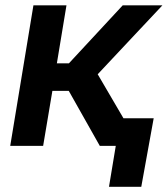

<svg xmlns="http://www.w3.org/2000/svg" viewBox="-20 -556 639 732"><path d="M19 0 107.4 -535.6H233.4L196.8 -314.5H242.7L447.8 -535.6H599.1L352.5 -272.9L512.2 0H360.4L242.2 -209.5H179.7L144.5 0ZM395.5 156.2 421.4 0H380.9L398.4 -105H565.9L518.6 156.2Z"/></svg>

Font: Inter 20pt SemiBold
Style: Italic
Weight: 600
Italic angle: -9.3988°
Version: Version 4.001;git-66647c0bb